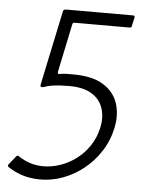

<svg xmlns="http://www.w3.org/2000/svg" viewBox="-50 -714 568 759"><g transform="rotate(5 233.5 -334.0)"><path d="M134 5Q114 5 92 1Q70 -3 48.5 -12Q27 -21 8 -34Q7 -36 6.5 -38.5Q6 -41 8 -43L36 -78Q39 -81 41.5 -81Q44 -81 46 -79Q70 -63 94.5 -55.5Q119 -48 146 -48Q179 -48 212.5 -59.5Q246 -71 275.5 -93Q305 -115 326.5 -147Q348 -179 357 -220Q366 -262 354.5 -297Q343 -332 310 -352.5Q277 -373 219 -373Q203 -373 186 -372Q169 -371 152 -368.5Q135 -366 120 -360Q111 -358 108.5 -360.5Q106 -363 107 -368L169 -662Q170 -668 172.5 -670.5Q175 -673 183 -673H448Q452 -673 453 -671Q454 -669 454 -666L446 -630Q446 -624 437 -624H220Q212 -624 211 -617L171 -426Q170 -421 171.5 -418.5Q173 -416 178 -417Q193 -420 208 -420Q223 -420 233 -420Q308 -420 351.5 -393Q395 -366 409.5 -321.5Q424 -277 413 -224Q402 -172 374 -129Q346 -86 307.5 -56Q269 -26 224.5 -10Q180 6 134 5Z"/></g></svg>

Font: Glory Light
Style: Italic
Weight: 300
Italic angle: -12°
Version: Version 1.011